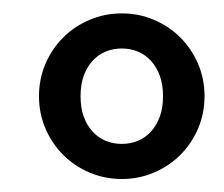

<svg xmlns="http://www.w3.org/2000/svg" viewBox="-20 -783 340 291"><path d="M39.1 -637.2Q39.1 -663.1 48.8 -686Q58.6 -709 75.7 -726.1Q92.8 -743.2 115.7 -752.9Q138.7 -762.7 164.6 -762.7Q190.4 -762.7 213.4 -752.9Q236.3 -743.2 253.4 -726.1Q270.5 -709 280.3 -686Q290 -663.1 290 -637.2Q290 -611.3 280.3 -588.4Q270.5 -565.4 253.4 -548.3Q236.3 -531.2 213.4 -521.5Q190.4 -511.7 164.6 -511.7Q138.7 -511.7 115.7 -521.5Q92.8 -531.2 75.7 -548.3Q58.6 -565.4 48.8 -588.4Q39.1 -611.3 39.1 -637.2ZM102.1 -637.2Q102.1 -619.6 106.9 -606.2Q111.8 -592.8 120.4 -583.5Q128.9 -574.2 140.1 -569.6Q151.4 -564.9 164.6 -564.9Q177.7 -564.9 189 -569.6Q200.2 -574.2 208.7 -583.5Q217.3 -592.8 222.2 -606.2Q227.1 -619.6 227.1 -637.2Q227.1 -654.8 222.2 -668.2Q217.3 -681.6 208.7 -690.9Q200.2 -700.2 189 -704.8Q177.7 -709.5 164.6 -709.5Q151.4 -709.5 140.1 -704.8Q128.9 -700.2 120.4 -690.9Q111.8 -681.6 106.9 -668.2Q102.1 -654.8 102.1 -637.2Z"/></svg>

Font: Noticia Text
Style: Regular
Weight: 400
Designer: JM Sole
Foundry: JM Sole
Version: Version 1.003